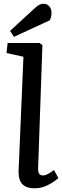

<svg xmlns="http://www.w3.org/2000/svg" viewBox="-20 -998 334 1032"><path d="M106 -693 15 -713 21 -767H192L208 -756L185 -98Q184 -76 189.5 -65.5Q195 -55 212 -55Q223 -55 238 -63Q253 -71 270 -84L294 -41Q284 -32 265 -19Q246 -6 221 4Q196 14 166 14Q133 14 113.5 2.5Q94 -9 86.5 -30.5Q79 -52 80 -82ZM168 -955Q181 -967 191.5 -972.5Q202 -978 214 -978Q232 -978 244.5 -964.5Q257 -951 257 -929Q257 -921 255 -910.5Q253 -900 248 -889L55 -800L34 -832Z"/></svg>

Font: Literata Medium
Style: Italic
Weight: 500
Italic angle: -2°
Designer: Latin by Veronika Burian and Jose Scaglione. Greek by Irene Vlachou. Cyrillic by Vera Evstafieva
Foundry: TypeTogether
Version: Version 3.103;gftools[0.9.29]